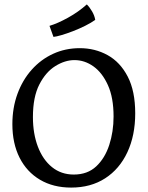

<svg xmlns="http://www.w3.org/2000/svg" viewBox="-20 -837 670 869"><path d="M302 12Q221 12 161 -23.5Q101 -59 68.5 -123.5Q36 -188 36 -275Q36 -349 59 -412Q82 -475 123.5 -521.5Q165 -568 220.5 -593.5Q276 -619 341 -619Q410 -619 467 -587.5Q524 -556 558 -490.5Q592 -425 592 -324Q592 -224 556.5 -148Q521 -72 456 -30Q391 12 302 12ZM314 -47Q376 -47 415.5 -84Q455 -121 474.5 -181Q494 -241 494 -310Q494 -395 468.5 -451.5Q443 -508 403 -536.5Q363 -565 317 -565Q274 -565 230.5 -538Q187 -511 158 -454.5Q129 -398 129 -307Q129 -232 151.5 -173Q174 -114 215.5 -80.5Q257 -47 314 -47ZM222 -670 204 -720Q241 -731 288 -757Q335 -783 373 -817Q386 -804 397 -785Q408 -766 411 -747Q393 -734 366 -720.5Q339 -707 310.5 -696Q282 -685 258 -678Q234 -671 222 -670Z"/></svg>

Font: Maname
Style: Regular
Weight: 400
Designer: Pathum Egodawatta
Foundry: mooniak
Version: Version 1.000; ttfautohint (v1.8.4.7-5d5b)